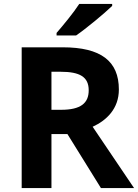

<svg xmlns="http://www.w3.org/2000/svg" viewBox="-20 -954 700 974"><path d="M549 -924V-934H382C353 -889 299 -824 267 -787V-774H366C417 -809 511 -887 549 -924ZM298 -714H90V0H241V-274H322L492 0H660L450 -311C520 -343 583 -402 583 -500C583 -644 492 -714 298 -714ZM287 -590C385 -590 430 -564 430 -496C430 -431 390 -397 290 -397H241V-590Z"/></svg>

Font: Noto Sans Gunjala Gondi
Style: Bold
Weight: 700
Designer: Ek Type
Foundry: Ek Type
Version: Version 1.004